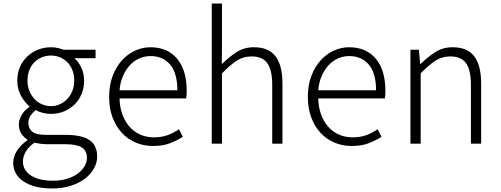

<svg xmlns="http://www.w3.org/2000/svg" viewBox="-20 -815 2841 1089"><path d="M275 254Q175 254 115 215Q55 176 55 108Q55 73 76.5 39.5Q98 6 135 -19V-24Q115 -36 101 -57Q87 -78 87 -110Q87 -127 93 -142Q99 -157 107.5 -170Q116 -183 126.5 -192.5Q137 -202 146 -209V-213Q120 -234 99 -272Q78 -310 78 -358Q78 -400 93 -434.5Q108 -469 134 -494Q160 -519 195 -533Q230 -547 269 -547Q291 -547 309 -542.5Q327 -538 340 -533H522V-485H402Q426 -464 441.5 -431Q457 -398 457 -357Q457 -316 442.5 -281.5Q428 -247 402.5 -222Q377 -197 342.5 -183Q308 -169 269 -169Q247 -169 224 -174.5Q201 -180 183 -191Q166 -177 153.5 -160Q141 -143 141 -117Q141 -88 162 -69Q183 -50 241 -50H353Q444 -50 487.5 -20.5Q531 9 531 73Q531 108 513 140.5Q495 173 461.5 198.5Q428 224 380.5 239Q333 254 275 254ZM269 -213Q295 -213 319 -223.5Q343 -234 361 -253Q379 -272 390 -298.5Q401 -325 401 -358Q401 -391 390.5 -417.5Q380 -444 362 -462Q344 -480 320 -490Q296 -500 269 -500Q242 -500 217.5 -490Q193 -480 175 -462Q157 -444 146.5 -417.5Q136 -391 136 -358Q136 -325 147 -298.5Q158 -272 176 -253Q194 -234 218 -223.5Q242 -213 269 -213ZM282 210Q325 210 360.5 199Q396 188 421 169.5Q446 151 459.5 128Q473 105 473 81Q473 38 442.5 20.5Q412 3 352 3H243Q234 3 215 1Q196 -1 176 -6Q141 18 125.5 46Q110 74 110 101Q110 150 155 180Q200 210 282 210Z M847 13Q796 13 750.5 -6Q705 -25 671.5 -61Q638 -97 618.5 -148.5Q599 -200 599 -266Q599 -331 618.5 -383Q638 -435 670.5 -471.5Q703 -508 745.5 -527.5Q788 -547 833 -547Q930 -547 984.5 -482Q1039 -417 1039 -299Q1039 -276 1036 -257H658Q659 -208 673.5 -167.5Q688 -127 713.5 -97.5Q739 -68 774.5 -52Q810 -36 853 -36Q896 -36 930.5 -48.5Q965 -61 995 -82L1017 -39Q985 -19 945 -3Q905 13 847 13ZM986 -303Q986 -400 945 -448.5Q904 -497 834 -497Q801 -497 771 -484Q741 -471 717.5 -446Q694 -421 678 -385Q662 -349 658 -303Z M1181 -795H1239V-567L1238 -451Q1279 -492 1322 -519.5Q1365 -547 1420 -547Q1504 -547 1543 -495.5Q1582 -444 1582 -341V0H1524V-333Q1524 -417 1496.5 -456Q1469 -495 1407 -495Q1360 -495 1323 -471Q1286 -447 1239 -399V0H1181Z M1974 13Q1923 13 1877.5 -6Q1832 -25 1798.5 -61Q1765 -97 1745.5 -148.5Q1726 -200 1726 -266Q1726 -331 1745.5 -383Q1765 -435 1797.5 -471.5Q1830 -508 1872.5 -527.5Q1915 -547 1960 -547Q2057 -547 2111.5 -482Q2166 -417 2166 -299Q2166 -276 2163 -257H1785Q1786 -208 1800.5 -167.5Q1815 -127 1840.5 -97.5Q1866 -68 1901.5 -52Q1937 -36 1980 -36Q2023 -36 2057.5 -48.5Q2092 -61 2122 -82L2144 -39Q2112 -19 2072 -3Q2032 13 1974 13ZM2113 -303Q2113 -400 2072 -448.5Q2031 -497 1961 -497Q1928 -497 1898 -484Q1868 -471 1844.5 -446Q1821 -421 1805 -385Q1789 -349 1785 -303Z M2308 -533H2356L2363 -452H2365Q2406 -492 2449 -519.5Q2492 -547 2547 -547Q2631 -547 2670 -495.5Q2709 -444 2709 -341V0H2651V-333Q2651 -417 2623.5 -456Q2596 -495 2534 -495Q2487 -495 2450 -471Q2413 -447 2366 -399V0H2308Z"/></svg>

Font: SpoqaHanSans-Light
Style: Regular
Weight: 300
Designer: [Spoqa Han Sans] Dong-huui Kim \uAE40 \uB3D9 \uD718  Younghwa Kang \uAC15 \uC601 \uD654  [Noto Sans] Ryoko NISHIZUKA \u8
Foundry: Spoqa (http://www.spoqa-han-sans.com)
Version: Version 2.000